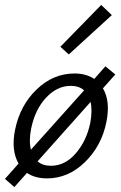

<svg xmlns="http://www.w3.org/2000/svg" viewBox="-20 -716 491 776"><path d="M432 -655 258 -496 224 -527 389 -696ZM446 -415 396 -359Q427 -307 410 -223Q391 -127 323.5 -61Q256 5 170 5Q122 5 89 -17L38 40L0 7L55 -55Q24 -109 41 -192Q61 -290 128 -354.5Q195 -419 281 -419Q328 -419 361 -397L406 -448ZM106 -197Q96 -147 105 -111L320 -351Q299 -369 266 -369Q211 -369 166.5 -321.5Q122 -274 106 -197ZM345 -220Q354 -270 346 -304L132 -64Q152 -46 186 -46Q243 -46 286.5 -96.5Q330 -147 345 -220Z"/></svg>

Font: EauTestInfant
Style: Italic
Weight: 400
Italic angle: -12°
Designer: Christian Thalmann (Catharsis Fonts)
Version: Version 0.001;PS 000.001;hotconv 1.0.88;makeotf.lib2.5.64775